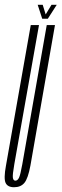

<svg xmlns="http://www.w3.org/2000/svg" viewBox="-44 -780 258 805"><path d="M15 5Q43 5 58.2 -13.2Q73.5 -31.5 83.5 -85.5L186.5 -675H152L49.5 -91.5Q41.5 -46.5 35.5 -34.5Q29.5 -22.5 20.5 -22.5Q12 -22.5 10 -34.5Q8 -46.5 16 -91.5L119.5 -675H85L-19 -85.5Q-29 -31.5 -20.5 -13.2Q-12 5 15 5ZM133 -701.5H156.5L194 -760H172L147.5 -719.5L135 -760H114Z"/></svg>

Font: Anybody UltraCondensed ExtraLight
Style: Italic
Weight: 250
Width: 1
Italic angle: -10°
Version: Version 1.113;gftools[0.9.25]